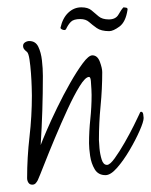

<svg xmlns="http://www.w3.org/2000/svg" viewBox="-20 -500 412 524"><path d="M68 4Q61 4 57.5 -1.5Q54 -7 54 -14Q54 -70 60.5 -126.5Q67 -183 67 -239Q67 -245 66.5 -262.5Q66 -280 64.5 -300.5Q63 -321 60.5 -337.5Q58 -354 54 -358Q50 -361 46.5 -365Q43 -369 43 -375Q43 -381 48.5 -384.5Q54 -388 60 -388Q77 -388 84.5 -372.5Q92 -357 94.5 -335Q97 -313 97 -293Q97 -199 91 -104Q95 -115 107 -143Q119 -171 136 -206Q153 -241 171.5 -273.5Q190 -306 206 -327.5Q222 -349 232 -349Q246 -349 252.5 -331.5Q259 -314 259 -303Q259 -257 254.5 -211Q250 -165 250 -118Q250 -112 251.5 -95.5Q253 -79 257.5 -64.5Q262 -50 272 -50Q280 -50 293 -68Q306 -86 320 -110.5Q334 -135 345 -157Q356 -179 360 -188Q361 -190 362 -192.5Q363 -195 365 -195Q370 -195 371 -187.5Q372 -180 372 -178Q372 -168 361 -143Q350 -118 333.5 -90Q317 -62 299.5 -42Q282 -22 268 -22Q248 -22 238.5 -38Q229 -54 226 -74.5Q223 -95 223 -109Q223 -142 226.5 -175Q230 -208 230 -241Q230 -244 229.5 -256Q229 -268 228 -279Q227 -290 223 -290Q213 -290 197.5 -265Q182 -240 164.5 -202Q147 -164 130 -123.5Q113 -83 100.5 -51Q88 -19 83 -8Q81 -4 77.5 0Q74 4 68 4ZM278 -415Q256 -415 244 -423.5Q232 -432 223 -440Q214 -448 199 -448Q181 -448 173.5 -440.5Q166 -433 160 -420Q158 -418 156 -418Q152 -418 148.5 -420Q145 -422 145 -424Q151 -451 166.5 -465.5Q182 -480 202 -480Q220 -480 229.5 -472Q239 -464 249 -455.5Q259 -447 277 -447Q296 -447 303.5 -460.5Q311 -474 317 -480Q320 -480 324.5 -479Q329 -478 328 -473Q323 -440 306 -427.5Q289 -415 278 -415Z"/></svg>

Font: Licorice
Style: Regular
Weight: 400
Designer: Robert E. Leuschke
Foundry: Robert E. Leuschke
Version: Version 1.010; ttfautohint (v1.8.3)